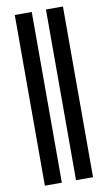

<svg xmlns="http://www.w3.org/2000/svg" viewBox="-95 -747 537 956"><g transform="rotate(-10 173.0 -268.5)"><path d="M209.2 -700V163H295.1V-700ZM51.6 -700V163H137.5V-700Z"/></g></svg>

Font: Overused Grotesk Light
Style: Regular
Weight: 300
Designer: RandomMaerks
Version: Version 0.005